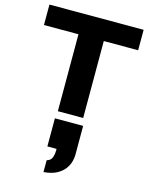

<svg xmlns="http://www.w3.org/2000/svg" viewBox="-159 -800 1047 1333"><g transform="rotate(15 364.5 -133.0)"><path d="M274 0V-553H26V-700H703V-553H456V0ZM287 434V349Q316 341 324.5 317Q333 293 333 265V255H267V53H470V264Q470 283 463 309.5Q456 336 437 362.5Q418 389 382 409Q346 429 287 434Z"/></g></svg>

Font: Panamera Black
Style: Regular
Weight: 900
Designer: Bastien Sozeau
Foundry: NBR — Bastien Sozeau
Version: Version 3.002; ttfautohint (v1.8.4.7-5d5b);gftools[0.9.33]